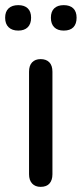

<svg xmlns="http://www.w3.org/2000/svg" viewBox="-35 -722 318 747"><path d="M123 5Q102 5 90 -8Q78 -21 78 -44V-443Q78 -467 90 -479.5Q102 -492 123 -492Q145 -492 157 -479.5Q169 -467 169 -443V-44Q169 -21 157.5 -8Q146 5 123 5ZM213 -603Q189 -603 176 -616Q163 -629 163 -653Q163 -677 176 -689.5Q189 -702 213 -702Q237 -702 250 -689.5Q263 -677 263 -653Q263 -629 250.5 -616Q238 -603 213 -603ZM36 -603Q12 -603 -1.5 -616Q-15 -629 -15 -653Q-15 -677 -1.5 -689.5Q12 -702 36 -702Q60 -702 73 -689.5Q86 -677 86 -653Q86 -629 73 -616Q60 -603 36 -603Z"/></svg>

Font: Nunito Medium
Style: Regular
Weight: 500
Designer: Vernon Adams
Foundry: Vernon Adams
Version: Version 3.601